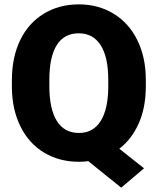

<svg xmlns="http://www.w3.org/2000/svg" viewBox="-20 -741 730 891"><path d="M656.7 -340.8Q656.7 -242.2 624 -168.7Q591.3 -95.2 533.7 -50.8L648.4 40L542.5 129.9L389.6 6.8Q368.2 9.8 346.7 9.8Q255.9 9.8 185.5 -32.2Q115.2 -74.2 75.9 -152.3Q36.6 -230.5 35.2 -332V-369.6Q35.2 -474.6 73.5 -554.2Q111.8 -633.8 182.9 -677.2Q253.9 -720.7 345.7 -720.7Q436 -720.7 506.8 -677.7Q577.6 -634.8 616.9 -555.4Q656.2 -476.1 656.7 -373.5ZM482.4 -370.6Q482.4 -476.6 447 -531.5Q411.6 -586.4 345.7 -586.4Q277.8 -586.4 243.7 -532.2Q209.5 -478 209 -373.5V-340.8Q209 -235.8 243.7 -179.9Q278.3 -124 346.7 -124Q412.1 -124 447 -179.2Q481.9 -234.4 482.4 -337.9Z"/></svg>

Font: Vazir Black FD
Style: Black-FD
Weight: 900
Designer: Saber Rastikerdar
Foundry: Saber Rastikerdar
Version: Version 30.0.0